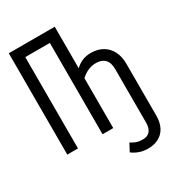

<svg xmlns="http://www.w3.org/2000/svg" viewBox="-215 -825 1046 1156"><g transform="rotate(-30 307.5 -246.5)"><path d="M611.3 -296.4V64.1Q611.3 113.3 593.1 146.7Q574.9 180 543.1 196.2Q511.3 212.3 470.3 212.3Q435.9 212.3 408.5 201.8Q381 191.3 362.1 176.4L389.7 124.1Q411.8 137.4 428.5 143.1Q445.1 148.7 470.3 148.7Q502.6 148.7 519.7 129Q536.9 109.2 536.9 69.7V-301.5Q536.9 -347.2 515.4 -369.2Q493.8 -391.3 454.4 -391.3Q426.7 -391.3 401.3 -381Q375.9 -370.8 349.2 -347.2V0H274.9V-634.9H104.1V0H29.7V-704.6H349.2V-415.9Q372.3 -437.9 398.5 -448.7Q424.6 -459.5 457.4 -459.5Q504.6 -459.5 539.2 -439.5Q573.8 -419.5 592.6 -382.6Q611.3 -345.6 611.3 -296.4Z"/></g></svg>

Font: Fira Code Fixed Light
Style: Regular
Weight: 300
Monospace: yes
Designer: Carrois Corporate, Edenspiekermann AG, Nikita Prokopov
Foundry: Carrois Corporate, Edenspiekermann AG, Nikita Prokopov
Version: Version 5.002